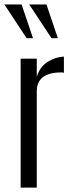

<svg xmlns="http://www.w3.org/2000/svg" viewBox="-35 -851 316 871"><path d="M198.7 -677.7 97.7 -830.6H175.8L227.5 -677.7ZM85.9 -677.7 -15.1 -830.6H63L114.7 -677.7ZM58.6 0V-585H131.8V-502.4Q145.5 -547.9 181.2 -570.3Q216.8 -592.8 254.9 -594.2V-520.5Q249.5 -522.5 243.7 -522.5Q131.8 -522.5 131.8 -436.5V0Z"/></svg>

Font: Oswald-Light
Style: Light
Weight: 300
Designer: vernon adams
Foundry: vernon adams
Version: Version ; ttfautohint (v0.92.18-e454-dirty) -l 8 -r 50 -G 20